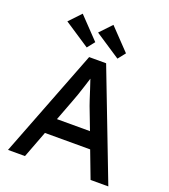

<svg xmlns="http://www.w3.org/2000/svg" viewBox="-164 -1052 1029 1169"><g transform="rotate(20 350.0 -467.5)"><path d="M25 0 296 -700H406L675 0H560L494 -174H201L135 0ZM294 -418 241 -278H455L400 -422Q397 -429 388 -457Q379 -485 368 -519Q357 -553 348 -579Q340 -553 330 -522Q320 -491 310.5 -463Q301 -435 294 -418ZM461 -750 296 -859 368 -935 499 -798ZM262 -750 97 -859 169 -935 300 -798Z"/></g></svg>

Font: Lexend
Style: Regular
Weight: 400
Designer: Bonnie Shaver-Troup, Thomas Jockin
Foundry: Lexend
Version: Version 1.007; ttfautohint (v1.8.3)